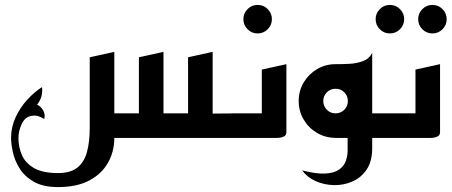

<svg xmlns="http://www.w3.org/2000/svg" viewBox="-20 -561 1837 781"><path d="M216 200Q155 200 117 178Q79 156 59 123Q39 90 32 56.5Q25 23 25 0Q25 -44 43.5 -84Q62 -124 91 -155.5Q120 -187 151 -207Q153 -188 149 -171Q145 -154 131 -135Q147 -128 156 -111Q165 -94 160 -77Q146 -85 135.5 -88.5Q125 -92 111 -90Q83 -87 69 -58Q55 -29 55 0Q55 38 69.5 70.5Q84 103 119 123Q154 143 216 143Q267 143 295 120.5Q323 98 334 56.5Q345 15 345 -40V-328L445 -350V-100H545V-328L645 -350V-100H745V-328L845 -350V-99L965 -100V0H809Q807 0 806 0Q805 0 805 0H445Q445 56 419 101.5Q393 147 342.5 173.5Q292 200 216 200Z M1028 -425Q1004 -425 987 -442Q970 -459 970 -483Q970 -507 987 -524Q1004 -541 1028 -541Q1052 -541 1069 -524Q1086 -507 1086 -483Q1086 -459 1069 -442Q1052 -425 1028 -425Z M925 0V-100H1045V-278L1145 -300V-23Q1145 -11 1135 -6Q1125 -1 1115 -0.5Q1105 0 1105 0Z M1343 0Q1302 -1 1268.5 -21Q1235 -41 1215 -75Q1195 -109 1195 -150Q1195 -192 1215.5 -226Q1236 -260 1270 -280Q1304 -300 1345 -300Q1348 -300 1355 -300Q1375 -300 1403 -301.5Q1431 -303 1456.5 -312.5Q1482 -322 1494 -346V-100H1590V0H1494V42Q1494 95 1471.5 128.5Q1449 162 1413 177.5Q1377 193 1337.5 192Q1298 191 1263.5 175.5Q1229 160 1209 132Q1266 147 1302.5 145Q1339 143 1359 129Q1379 115 1386.5 94Q1394 73 1394 52V0ZM1345 -100Q1366 -100 1380.5 -114.5Q1395 -129 1395 -150Q1395 -171 1380.5 -185.5Q1366 -200 1345 -200Q1324 -200 1309.5 -185.5Q1295 -171 1295 -150Q1295 -129 1309.5 -114.5Q1324 -100 1345 -100Z M1739 -425Q1715 -425 1698 -442Q1681 -459 1681 -483Q1681 -507 1698 -524Q1715 -541 1739 -541Q1763 -541 1780 -524Q1797 -507 1797 -483Q1797 -459 1780 -442Q1763 -425 1739 -425ZM1566 -425Q1542 -425 1525 -442Q1508 -459 1508 -483Q1508 -507 1525 -524Q1542 -541 1566 -541Q1590 -541 1607 -524Q1624 -507 1624 -483Q1624 -459 1607 -442Q1590 -425 1566 -425Z M1550 0V-100H1670V-278L1770 -300V-23Q1770 -11 1760 -6Q1750 -1 1740 -0.5Q1730 0 1730 0Z"/></svg>

Font: Reem Kufi Ink
Style: Regular
Weight: 400
Designer: Khaled Hosny
Version: Version 1.7